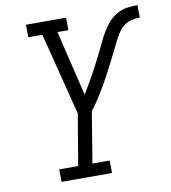

<svg xmlns="http://www.w3.org/2000/svg" viewBox="-82 -806 780 877"><g transform="rotate(-10 307.5 -367.5)"><path d="M133 0 132 -58H220L260 -295L163 -677H98L97 -735H283L284 -677H233L306 -374Q319 -396 332 -418Q345 -440 357 -462Q369 -484 380.5 -506.5Q392 -529 403.5 -551.5Q415 -574 425.5 -597Q436 -620 449 -642Q462 -664 479.5 -683.5Q497 -703 519 -715.5Q541 -728 565.5 -731.5Q590 -735 614 -735L615 -677Q595 -677 574.5 -672Q554 -667 538 -653.5Q522 -640 511 -622Q500 -604 490.5 -585Q481 -566 472 -547.5Q463 -529 453.5 -510.5Q444 -492 434.5 -473.5Q425 -455 415 -436.5Q405 -418 394.5 -400Q384 -382 373 -364Q362 -346 350 -328.5Q338 -311 325 -294L286 -58H366L367 0Z"/></g></svg>

Font: Iosevka Etoile Light
Style: Italic
Weight: 300
Italic angle: -9°
Designer: Belleve Invis
Foundry: Belleve Invis
Version: Version 22.1.2; ttfautohint (v1.8.4)